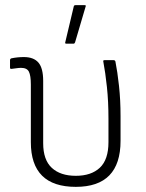

<svg xmlns="http://www.w3.org/2000/svg" viewBox="-20 -716 567 747"><path d="M275 11Q100 11 100 -163V-387Q100 -422 92.5 -437Q85 -452 62 -452Q54 -452 44 -450.5Q34 -449 25 -448Q19 -447 19 -453V-482Q19 -487 24 -489Q48 -494 73 -494Q111 -494 129.5 -472.5Q148 -451 148 -401V-159Q148 -94 181.5 -63Q215 -32 275 -32Q335 -32 368.5 -63.5Q402 -95 402 -163V-254Q402 -321 396 -377.5Q390 -434 382 -476Q380 -482 387 -482H422Q427 -482 429 -477Q437 -437 443 -382Q449 -327 449 -264V-168Q449 11 275 11ZM238 -546Q232 -546 234 -552L267 -691Q268 -696 274 -696H309Q316 -696 313 -690L272 -551Q270 -546 266 -546Z"/></svg>

Font: Sofia Sans Semi Condensed Light
Style: Regular
Weight: 300
Designer: Botio Nikoltchev, Ani Petrova
Foundry: lettersoup
Version: Version 4.100; ttfautohint (v1.8.4.7-5d5b)